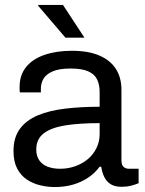

<svg xmlns="http://www.w3.org/2000/svg" viewBox="-20 -743 585 775"><path d="M200.9 12Q172.5 12 143.1 5.1Q113.6 -1.8 89 -17.9Q64.3 -34.1 49.4 -62.4Q34.5 -90.8 34.5 -133.7Q34.5 -188.2 60.3 -223Q86.1 -257.8 132.6 -277.4Q179.1 -296.9 243.1 -304.5Q307 -312.1 382.2 -312.1V-371.6Q382.2 -400.6 372.2 -421.8Q362.2 -443.1 336.9 -454.7Q311.5 -466.4 264.4 -466.4Q218.6 -466.4 192.3 -454.8Q166.1 -443.3 155.5 -425Q145 -406.7 145 -385.4V-370H60.1Q59.1 -375 59.1 -380Q59.1 -385 59.1 -392Q59.1 -440.2 85.6 -472.8Q112.2 -505.3 159.9 -521.6Q207.7 -538 270.2 -538Q336.3 -538 380.5 -519.1Q424.7 -500.3 447.4 -465.4Q470.2 -430.4 470.2 -380.6V-95.9Q470.2 -76.9 478.9 -69.4Q487.6 -61.8 500.6 -61.8H539.5V-3.5Q525.8 2.3 508.7 6.6Q491.5 11 470.4 11Q443.9 11 427.1 0.7Q410.3 -9.7 401.1 -28.2Q391.9 -46.7 388.7 -70.1H382.2Q363.9 -45 336.5 -26.4Q309.1 -7.8 275 2.1Q241 12 200.9 12ZM222.8 -61.8Q254.6 -61.8 283.4 -72Q312.2 -82.1 334.1 -100.4Q356 -118.7 369.1 -144.7Q382.2 -170.7 382.2 -201.8V-246Q301.5 -246 244.2 -237Q186.9 -227.9 156.6 -204.8Q126.4 -181.6 126.4 -139.7Q126.4 -113.5 138.3 -96.1Q150.3 -78.6 172.1 -70.2Q194 -61.8 222.8 -61.8ZM320.8 -591H244.1L133.8 -720L134.8 -723H234.3Z"/></svg>

Font: Archivo SemiBold
Style: Regular
Weight: 600
Designer: Hector Gatti
Foundry: Omnibus-Type
Version: Version 2.001